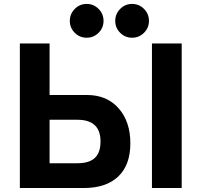

<svg xmlns="http://www.w3.org/2000/svg" viewBox="-20 -948 1016 968"><path d="M896 -729V0H746.1V-729ZM637.2 -226.1Q637.2 -115.7 575.9 -57.9Q514.6 0 401.9 0H80.1V-729H230V-469.2H417Q519 -469.2 578.1 -401.9Q637.2 -334.5 637.2 -226.1ZM370.1 -125Q429.2 -125 458 -151.6Q486.8 -178.2 486.8 -234.9Q486.8 -344.2 370.1 -344.2H230V-125ZM356.9 -782.7Q332 -807.6 332 -842.8Q332 -877.9 356.9 -903.1Q381.8 -928.2 417 -928.2Q452.1 -928.2 477.1 -903.1Q502 -877.9 502 -842.8Q502 -807.6 477.1 -782.7Q452.1 -757.8 417 -757.8Q381.8 -757.8 356.9 -782.7ZM585.9 -782.7Q561 -807.6 561 -842.8Q561 -877.9 585.9 -903.1Q610.8 -928.2 646 -928.2Q681.2 -928.2 706.1 -903.1Q731 -877.9 731 -842.8Q731 -807.6 706.1 -782.7Q681.2 -757.8 646 -757.8Q610.8 -757.8 585.9 -782.7Z"/></svg>

Font: Miedinger*
Style: Bold
Weight: 700
Version: Version 001.000